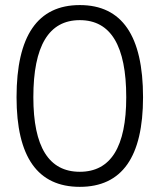

<svg xmlns="http://www.w3.org/2000/svg" viewBox="-20 -723 626 753"><path d="M293 9.8Q44.9 9.8 44.9 -341.8Q44.9 -703.1 293 -703.1Q541 -703.1 541 -341.8Q541 9.8 293 9.8ZM293 -49.3Q475.1 -49.3 475.1 -341.8Q475.1 -644 293 -644Q110.8 -644 110.8 -341.8Q110.8 -49.3 293 -49.3Z"/></svg>

Font: CaskaydiaMono NF Light
Style: Regular
Weight: 300
Designer: Aaron Bell
Foundry: Saja Typeworks
Version: Version 2111.001; ttfautohint (v1.8.4);Nerd Fonts 3.1.1